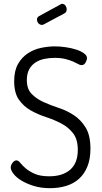

<svg xmlns="http://www.w3.org/2000/svg" viewBox="-20 -975 534 1002"><path d="M209 -848Q204 -845 199 -845Q188 -845 180.5 -853.5Q173 -862 173 -873Q173 -885 184 -891L296 -952Q299 -955 304 -955Q315 -955 321.5 -946Q328 -937 328 -927Q328 -911 316 -905ZM237 -55Q307 -55 346.5 -89.5Q386 -124 386 -193Q386 -248 361.5 -279.5Q337 -311 300 -330.5Q263 -350 220 -364Q177 -378 140 -399Q103 -420 78.5 -455Q54 -490 54 -551Q54 -606 74 -641Q94 -676 125 -696.5Q156 -717 193.5 -725Q231 -733 266 -733Q294 -733 324 -728.5Q354 -724 378.5 -716Q403 -708 418.5 -696.5Q434 -685 434 -672Q434 -662 426.5 -648.5Q419 -635 405 -635Q398 -635 387.5 -641Q377 -647 361 -654Q345 -661 321.5 -667Q298 -673 265 -673Q237 -673 211 -667.5Q185 -662 164.5 -648.5Q144 -635 132 -612.5Q120 -590 120 -557Q120 -511 144.5 -485.5Q169 -460 206 -443Q243 -426 286 -412Q329 -398 366 -373.5Q403 -349 427.5 -308.5Q452 -268 452 -199Q452 -146 436.5 -107Q421 -68 393 -42.5Q365 -17 326 -5Q287 7 241 7Q193 7 155 -5Q117 -17 90.5 -33.5Q64 -50 50 -68.5Q36 -87 36 -101Q36 -113 45.5 -125.5Q55 -138 66 -138Q76 -138 86 -125Q96 -112 114 -96.5Q132 -81 161 -68Q190 -55 237 -55Z"/></svg>

Font: Dosis
Style: Book
Weight: 400
Designer: EdgarTolentino, PabloImpallari, IginoMarini
Foundry: EdgarTolentino, PabloImpallari, IginoMarini
Version: Version 1.007